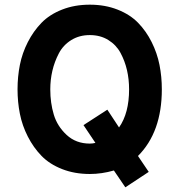

<svg xmlns="http://www.w3.org/2000/svg" viewBox="-20 -732 767 821"><path d="M364 12Q299 12 245.5 -9Q192 -30 157.5 -65.5Q123 -101 99 -148Q75 -195 65 -245.5Q55 -296 55 -350Q55 -404 65 -454.5Q75 -505 99 -552Q123 -599 157.5 -634.5Q192 -670 245.5 -691Q299 -712 364 -712Q429 -712 482.5 -691Q536 -670 570.5 -634.5Q605 -599 628.5 -552Q652 -505 662 -454.5Q672 -404 672 -350Q672 -167 570 -65L616 3L516 69L467 -3Q415 12 364 12ZM195 -350Q195 -292 210 -242Q225 -192 265 -155Q305 -118 364 -118Q376 -118 388 -121L337 -197L439 -263L489 -187Q532 -248 532 -350Q532 -393 523 -432Q514 -471 495.5 -505.5Q477 -540 443 -561Q409 -582 364 -582Q319 -582 284.5 -560.5Q250 -539 231.5 -503.5Q213 -468 204 -429.5Q195 -391 195 -350Z"/></svg>

Font: ReCut ExtraBold
Style: Regular
Weight: 800
Designer: Giant Group (for alternate capitals set)
Version: Version 2.002;FEAKit 1.0